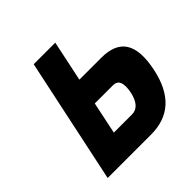

<svg xmlns="http://www.w3.org/2000/svg" viewBox="-174 -819 969 969"><g transform="rotate(-45 310.0 -335.0)"><path d="M59 0H369C499 0 579 -73 610 -220C643 -378 595 -452 465 -452H309L355 -670H201ZM243 -140 279 -312H409C445 -312 459 -284 446 -220C434 -167 409 -140 373 -140Z"/></g></svg>

Font: LT Wave Mono Black
Style: Italic
Weight: 900
Designer: Daniel Lyons
Version: Version 2.5 (Glyphs App)